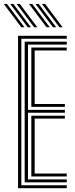

<svg xmlns="http://www.w3.org/2000/svg" viewBox="-45 -988 393 1008"><path d="M49.8 0V-800H305.5V-784.5H67V-15.5H305.5V0ZM84.5 -30.8V-769.2H305.5V-753.8H102V-411.2H295.5V-396H102V-46.2H305.5V-30.8ZM119.5 -426.8V-738.5H305.5V-723H137V-442H295.5V-426.8ZM119.5 -61.5V-380.5H295.5V-365.2H137V-77H305.5V-61.5ZM134.2 -845 42 -967.5H59L151 -845ZM66.8 -845 -25.2 -967.5H-8.5L83.5 -845ZM100.5 -845 8.5 -967.5H25.2L117.2 -845ZM266.8 -845 174.8 -967.5H191.8L283.8 -845ZM199.2 -845 107.2 -967.5H124.2L216.2 -845ZM233 -845 141 -967.5H158L250 -845Z"/></svg>

Font: Big Shoulders Inline Display SemiBold
Style: Regular
Weight: 600
Designer: Patric King
Foundry: XO Type Co
Version: Version 1.000